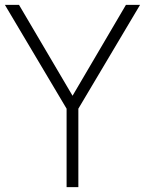

<svg xmlns="http://www.w3.org/2000/svg" viewBox="-26 -770 596 790"><path d="M248 -322.8 -5.9 -750H52.2L272.5 -376L492.2 -750H550.3L296.4 -322.8V0H248Z"/></svg>

Font: Spartan MB Light
Style: Regular
Weight: 300
Designer: Matt Bailey, Mirko Velimirovic
Foundry: Matt Bailey
Version: Version 1.005